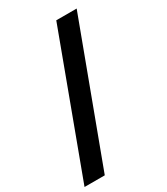

<svg xmlns="http://www.w3.org/2000/svg" viewBox="-213 -826 922 1060"><g transform="rotate(-30 248.0 -295.5)"><path d="M2 142 327 -733H457L131 142Z"/></g></svg>

Font: Arima Madurai Black
Style: Regular
Weight: 900
Designer: Joana Correia and Natanael Gama
Foundry: NDISCOVER
Version: Version 1.019